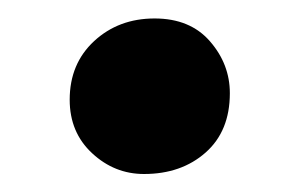

<svg xmlns="http://www.w3.org/2000/svg" viewBox="-20 -180 323 208"><path d="M136 8.5Q104 8.5 79.8 -14Q55.5 -36.5 55.5 -72Q55.5 -111 82 -135.5Q108.5 -160 147.5 -160Q186 -160 207.5 -135.2Q229 -110.5 229 -79Q229 -38 202.8 -14.8Q176.5 8.5 136 8.5Z"/></svg>

Font: Merriweather ExtraBold
Style: Regular
Weight: 800
Version: Version 2.100